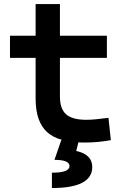

<svg xmlns="http://www.w3.org/2000/svg" viewBox="-20 -694 626 948"><path d="M396.5 9.8Q268.6 9.8 212.2 -42Q155.8 -93.8 155.8 -207.5V-408.2H29.3V-517.6H155.8V-673.8H275.9V-517.6H507.8V-408.2H275.9V-217.3Q275.9 -156.7 306.4 -129.6Q336.9 -102.5 406.2 -102.5Q429.2 -102.5 455.6 -105.2Q481.9 -107.9 515.6 -112.3L527.3 -2Q494.6 3.9 463.4 6.8Q432.1 9.8 396.5 9.8ZM236.3 234.4V158.7Q323.2 158.7 323.2 126Q323.2 95.2 249 95.2L282.7 -2.9L368.7 2.4L356.4 51.3Q435.5 68.8 435.5 130.4Q435.5 234.4 236.3 234.4Z"/></svg>

Font: CaskaydiaCove NFP SemiBold
Style: Regular
Weight: 600
Designer: Aaron Bell
Foundry: Saja Typeworks
Version: Version 2111.001; VTT 6.35;Nerd Fonts 3.1.1